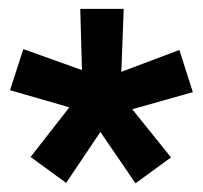

<svg xmlns="http://www.w3.org/2000/svg" viewBox="-20 -779 463 438"><path d="M130.9 -361.8 209 -478 289.1 -360.8 370.1 -419.9 281.7 -529.8 419.9 -568.8 389.2 -665 256.8 -615.2 262.2 -758.8H163.1L167 -619.1L33.2 -667L2.9 -573.2L138.2 -534.2L49.8 -420.9Z"/></svg>

Font: Doppio One
Style: Regular
Weight: 400
Designer: Szymon Celej
Foundry: Sorkin Type Co
Version: Version 1.002